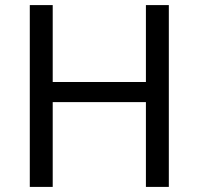

<svg xmlns="http://www.w3.org/2000/svg" viewBox="-20 -734 781 754"><path d="M643 0H553V-333H187V0H97V-714H187V-412H553V-714H643Z"/></svg>

Font: Apis
Style: Regular
Weight: 400
Designer: Monotype Design Team
Foundry: Monotype Imaging Inc.
Version: Version 2.000; build 0001